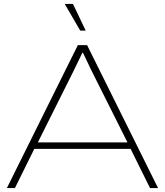

<svg xmlns="http://www.w3.org/2000/svg" viewBox="-20 -959 842 979"><path d="M389 -803 310 -939H352L417 -803ZM15 0 377 -729H424L786 0H745L646 -200H155L56 0ZM173 -233H630L447 -598L403 -690H400L354 -595Z"/></svg>

Font: Mona Sans Expanded ExtraLight
Style: Regular
Weight: 200
Width: 7
Designer: Deni Anggara
Foundry: GitHub
Version: Version 1.001;gftools[0.9.33]